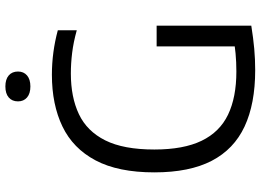

<svg xmlns="http://www.w3.org/2000/svg" viewBox="-148 -814 969 714"><g transform="rotate(-90 337.0 -457.5)"><path d="M432.5 6.5Q307.5 6.5 223 -33Q138.5 -72.5 95.5 -155.2Q52.5 -238 52.5 -368.5Q52.5 -503 97 -587Q141.5 -671 223 -710.2Q304.5 -749.5 415.5 -749.5Q457.5 -749.5 498.8 -744Q540 -738.5 581 -727.5V-657Q536 -669.5 497 -674.2Q458 -679 420 -679Q332 -679 268.8 -649Q205.5 -619 171.5 -551Q137.5 -483 137.5 -368.5Q137.5 -260 170 -192.8Q202.5 -125.5 267 -94.5Q331.5 -63.5 427.5 -63.5Q463.5 -63.5 494.8 -66.5Q526 -69.5 553 -74.5L521 -41V-360H598V-8Q551 -0.5 512 3Q473 6.5 432.5 6.5ZM372 -829.5Q345.5 -829.5 331 -842Q316.5 -854.5 316.5 -875.5Q316.5 -897.5 331 -910Q345.5 -922.5 372 -922.5Q398.5 -922.5 413 -910Q427.5 -897.5 427.5 -875.5Q427.5 -854.5 413 -842Q398.5 -829.5 372 -829.5Z"/></g></svg>

Font: Encode Sans SC Condensed Thin
Style: Regular
Weight: 400
Version: Version 3.002